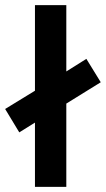

<svg xmlns="http://www.w3.org/2000/svg" viewBox="-34 -727 412 747"><path d="M102 0V-250L41 -212L-14 -303L102 -374V-707H224V-449L302 -498L358 -407L224 -324V0Z"/></svg>

Font: Onest SemiBold
Style: Regular
Weight: 600
Designer: Dmitri Voloshin, Andrey Kudryavtsev
Foundry: Dmitri Voloshin, Andrey Kudryavtsev
Version: Version 1.000;gftools[0.9.33]